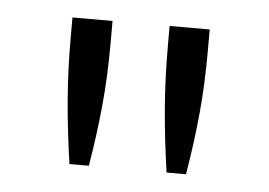

<svg xmlns="http://www.w3.org/2000/svg" viewBox="-31 -798 442 315"><g transform="rotate(5 189.5 -640.0)"><path d="M93 -520Q85 -575 81 -624Q77 -673 77 -725V-760H143V-724Q143 -670 138.5 -622Q134 -574 125 -520ZM253 -520Q245 -575 241 -624Q237 -673 237 -725V-760H303V-724Q303 -670 298.5 -622Q294 -574 285 -520Z"/></g></svg>

Font: Ubuntu Sans Light
Style: Regular
Weight: 300
Designer: Dalton Maag Ltd
Foundry: Dalton Maag Ltd
Version: Version 1.006; ttfautohint (v1.8.4.7-5d5b)